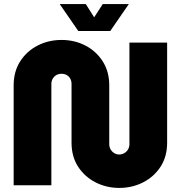

<svg xmlns="http://www.w3.org/2000/svg" viewBox="-20 -909 888 942"><path d="M565 13Q502 13 448.5 -14.5Q395 -42 363 -91.5Q331 -141 331 -209V-497Q331 -512 324.5 -523.5Q318 -535 307 -541Q296 -547 282 -547Q268 -547 257 -541Q246 -535 239 -523.5Q232 -512 232 -497V0H47V-490Q47 -558 79 -608Q111 -658 164.5 -685.5Q218 -713 282 -713Q346 -713 399 -685.5Q452 -658 484 -608Q516 -558 516 -490V-202Q516 -187 523 -175.5Q530 -164 541 -157.5Q552 -151 565 -151Q578 -151 589.5 -157.5Q601 -164 608 -175.5Q615 -187 615 -202V-700H800V-209Q800 -141 768 -91.5Q736 -42 682.5 -14.5Q629 13 565 13ZM364 -757 273 -889H401L442 -824L484 -889H612L521 -757Z"/></svg>

Font: MuseoModerno Thin ExtraBold
Style: Regular
Weight: 800
Version: Version 1.002